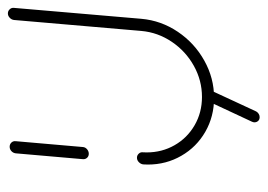

<svg xmlns="http://www.w3.org/2000/svg" viewBox="-116 -447 679 487"><g transform="rotate(-90 223.5 -203.5)"><path d="M77 -317.8Q70.7 -317.8 66.7 -322.2Q62.6 -326.7 63.3 -333L78.1 -503.3Q78.9 -509.6 83.7 -514.1Q88.5 -518.5 94.8 -518.5Q101.1 -518.5 105.4 -514.1Q109.6 -509.6 108.9 -503.3L94.1 -333Q93.7 -326.7 88.5 -322.2Q83.3 -317.8 77 -317.8ZM433 -523Q439.3 -523 443.5 -518.3Q447.8 -513.7 447 -507.4L419.3 -184.4Q414.8 -134.1 386.3 -91.9Q357.8 -49.6 313.3 -24.8Q268.9 0 218.9 0Q171.5 0 132.8 -22.2Q94.1 -44.4 71.9 -83Q49.6 -121.5 49.6 -167.8Q49.6 -175.6 50 -179.6Q50.7 -185.9 55.6 -190.7Q60.4 -195.6 67 -195.6Q73 -195.6 77.2 -191.1Q81.5 -186.7 80.7 -180.4L80.4 -171.1Q80.4 -132.2 98.7 -100.2Q117 -68.1 149.3 -49.4Q181.5 -30.7 221.1 -30.7Q263 -30.7 300 -51.3Q337 -71.9 360.9 -107.2Q384.8 -142.6 388.5 -184.4L416.3 -507.4Q417 -513.7 421.9 -518.3Q426.7 -523 433 -523ZM156.7 102.2Q156.7 99.3 158.5 95.6L213 -21.1Q214.4 -25.2 218.5 -27.6Q222.6 -30 227.4 -30Q233.3 -30 236.9 -26.1Q240.4 -22.2 240.4 -17Q240.4 -13.7 238.5 -10L184.4 106.7Q182.2 110.7 178.3 113.1Q174.4 115.6 170 115.6Q163.7 115.6 160.2 111.7Q156.7 107.8 156.7 102.2Z"/></g></svg>

Font: 26F Galaxy Sans Ultra Light
Style: Italic
Weight: 200
Italic angle: -5°
Designer: C₂₉H₂₅N₃O₅
Version: Version 1.200